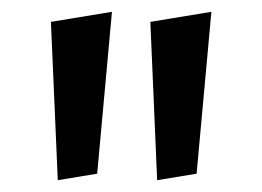

<svg xmlns="http://www.w3.org/2000/svg" viewBox="-20 -766 444 325"><path d="M77.8 -461 66.2 -729 169.5 -746 144.5 -472ZM246 -461 234.5 -729 337.8 -746 312.8 -472Z"/></svg>

Font: Marhey Light
Style: Regular
Weight: 300
Designer: Nur Syamsi & Bustanul Arifin
Foundry: Namelatype
Version: Version 1.000